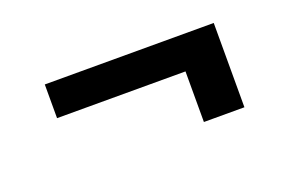

<svg xmlns="http://www.w3.org/2000/svg" viewBox="-44 -500 657 439"><g transform="rotate(-20 285.0 -280.5)"><path d="M492.2 -177.7H393.6V-300.8H81.1V-382.8H492.2Z"/></g></svg>

Font: Pretendard Std ExtraBold
Style: Regular
Weight: 800
Designer: Base glyphs from Inter by Rasmus Andersson; Hangeul glyphs from Noto Sans CJK(Source Han Sans) by Jang Soo-young and Kan
Foundry: Kil Hyung-jin
Version: Version 1.309